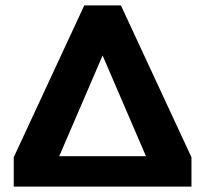

<svg xmlns="http://www.w3.org/2000/svg" viewBox="-20 -693 762 713"><path d="M31 -109 293 -673H429L691 -109V0H31ZM522 -113 361 -487 200 -113Z"/></svg>

Font: Pridi SemiBold
Style: Regular
Weight: 600
Designer: Katatrad Team
Foundry: CadsonDemak
Version: Version 1.001